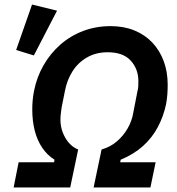

<svg xmlns="http://www.w3.org/2000/svg" viewBox="-20 -825 778 845"><path d="M231 -778 129 -581 51 -605 121 -805ZM40 0 62 -111H218L220 -122Q188 -142 166 -174.5Q144 -207 133 -249.5Q122 -292 122 -344Q122 -365 124 -385.5Q126 -406 130 -426Q142 -486 171.5 -537.5Q201 -589 245 -628Q289 -667 345.5 -688.5Q402 -710 467 -710Q525 -710 571.5 -691Q618 -672 650.5 -637.5Q683 -603 700.5 -556Q718 -509 718 -452Q718 -431 716.5 -410Q715 -389 711 -367Q700 -314 675 -266.5Q650 -219 609.5 -182.5Q569 -146 511 -122L509 -111H665L642 0H392L427 -167Q465 -178 493.5 -202Q522 -226 541.5 -259.5Q561 -293 567 -331L585 -424Q588 -434 588.5 -445.5Q589 -457 589 -468Q589 -521 555.5 -558Q522 -595 454 -595Q402 -595 362.5 -572Q323 -549 299 -511Q275 -473 266 -426L251 -351Q249 -337 247.5 -323.5Q246 -310 246 -297Q246 -269 256 -242.5Q266 -216 283.5 -196Q301 -176 324 -167L289 0Z"/></svg>

Font: IBM Plex Sans SemiBold
Style: Italic
Weight: 600
Italic angle: -11.31°
Designer: Mike Abbink, Paul van der Laan, Pieter van Rosmalen
Foundry: Bold Monday
Version: Version 3.201